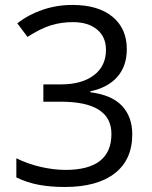

<svg xmlns="http://www.w3.org/2000/svg" viewBox="-20 -744 612 774"><path d="M491.2 -545.9Q491.2 -477.5 452.9 -434.1Q414.6 -390.6 344.2 -376V-372.1Q430.2 -361.3 471.7 -317.4Q513.2 -273.4 513.2 -202.1Q513.2 -100.1 442.4 -45.2Q371.6 9.8 241.2 9.8Q184.6 9.8 137.5 1.2Q90.3 -7.3 45.9 -28.8V-106Q92.3 -83 144.8 -71Q197.3 -59.1 244.1 -59.1Q429.2 -59.1 429.2 -204.1Q429.2 -334 225.1 -334H154.8V-403.8H226.1Q309.6 -403.8 358.4 -440.7Q407.2 -477.5 407.2 -543Q407.2 -595.2 371.3 -625Q335.4 -654.8 273.9 -654.8Q227.1 -654.8 185.5 -642.1Q144 -629.4 90.8 -595.2L49.8 -649.9Q93.8 -684.6 151.1 -704.3Q208.5 -724.1 272 -724.1Q376 -724.1 433.6 -676.5Q491.2 -628.9 491.2 -545.9Z"/></svg>

Font: f06896923
Style: Regular
Weight: 400
Foundry: Ascender Corporation
Version: Version 1.10